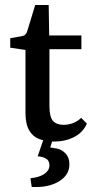

<svg xmlns="http://www.w3.org/2000/svg" viewBox="-20 -560 377 769"><path d="M82 -360 21 -369V-407L67 -415Q77 -417 81.5 -421.5Q86 -426 89 -435L121 -540H175L177 -418H306V-363H178V-136Q178 -91 192.5 -75.5Q207 -60 234 -60Q254 -60 272.5 -67Q291 -74 305 -88L328 -65Q312 -29 276.5 -11Q241 7 196 7Q164 7 137.5 -3Q111 -13 96.5 -38.5Q82 -64 82 -109ZM197 -19 181 31Q184 31 188 31.5Q192 32 195 33Q223 35 240.5 52.5Q258 70 258 98Q258 139 220 164Q182 189 125 189Q120 189 116 189Q112 189 107 189L102 154Q139 150 158.5 136Q178 122 178 102Q178 83 164 75Q150 67 131 66L160 -19Z"/></svg>

Font: Rasa Medium
Style: Regular
Weight: 500
Designer: Anna Giedrys (Yrsa+Rasa design), David Brezina (Yrsa art-direction, Rasa art-direction, design)
Foundry: Rosetta Type Foundry
Version: Version 2.004